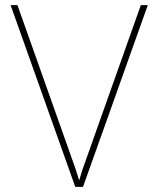

<svg xmlns="http://www.w3.org/2000/svg" viewBox="-20 -731 620 751"><path d="M530.8 -710.9H558.1L304.7 0H274.4L21.5 -710.9H48.3L275.9 -69.3L289.6 -25.4L303.2 -69.3Z"/></svg>

Font: Robert Sans Thin
Style: Regular
Weight: 100
Designer: Christian Robertson (extended by Adam Twardoch)
Foundry: Google
Version: Version 12.135;April 2, 2019;FontCreator 11.5.0.2425 64-bit;